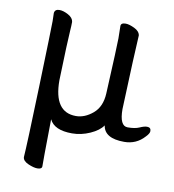

<svg xmlns="http://www.w3.org/2000/svg" viewBox="-78 -559 746 824"><g transform="rotate(10 294.5 -147.0)"><path d="M139.2 195.8Q123 195.8 99.1 185.3Q75.2 174.8 74.2 158.2Q78.1 107.9 86.2 -150.1Q94.2 -408.2 94.2 -438L93.3 -473.1Q95.2 -490.2 115.2 -490.2Q132.3 -490.2 153.8 -478.5Q175.3 -466.8 177.2 -449.2Q177.2 -433.1 175.3 -407.2Q172.4 -373 167 -192.9Q167 -54.2 263.2 -54.2Q301.3 -54.2 336.7 -84Q372.1 -113.8 375 -171.9Q385.3 -383.8 385.3 -414.1L384.3 -467.8Q384.3 -481.9 405.3 -481.9Q420.4 -481.9 443.4 -470.9Q466.3 -460 469.2 -441.9Q464.4 -367.2 455.1 -118.2Q455.1 -44.9 490.2 -44.9Q522.5 -44.9 541.3 -53.5Q560.1 -62 572.3 -62Q589.4 -62 589.4 -45.9Q589.4 -35.2 574.2 -20Q539.1 19 486.3 19Q400.4 19 392.1 -36.1Q376 -12.2 337.6 4.9Q299.3 22 259.3 22Q182.1 22 161.1 -22L159.2 129.9V183.1Q159.2 195.8 139.2 195.8Z"/></g></svg>

Font: LXGW WenKai GB Screen
Style: Regular
Weight: 400
Designer: LXGW / Fontworks Inc.
Foundry: LXGW / Fontworks Inc.
Version: Version 1.321;February 19, 2024;FontCreator 14.0.0.2901 64-b